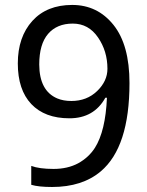

<svg xmlns="http://www.w3.org/2000/svg" viewBox="-20 -744 591 774"><path d="M138.2 -483.9Q138.7 -377.9 210.9 -347.2Q235.4 -336.9 267.6 -336.9Q330.1 -336.9 371.6 -377Q413.1 -417 413.1 -466.8Q413.1 -538.1 375 -593.3Q336.9 -648.9 273.4 -648.9Q209.5 -648.9 173.8 -607.4Q138.2 -565.9 138.2 -483.9ZM404.8 -350.1Q358.9 -267.1 259.8 -267.1Q160.6 -267.1 106 -324.7Q51.8 -382.3 51.8 -488.3Q51.8 -594.7 110.4 -659.7Q168.9 -724.1 271 -724.1Q373 -724.1 437.5 -643.6Q502 -563 502 -409.2Q502 -150.9 386.2 -53.2Q311.5 9.8 189.9 9.8Q135.7 9.8 106 1V-75.2Q138.7 -63 195.8 -63Q252.9 -63 295.4 -85.9Q337.9 -109.4 362.8 -148.4Q405.3 -215.8 411.1 -350.1Z"/></svg>

Font: NotoSans
Style: Regular
Weight: 400
Designer: Monotype Design team
Foundry: Monotype Imaging Inc.
Version: Version 1.04